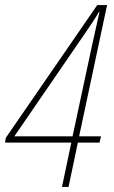

<svg xmlns="http://www.w3.org/2000/svg" viewBox="-29 -742 454 762"><path d="M217 0H243L280 -176H366L372 -201H285L396 -722H357L-6 -195L-9 -176H254ZM28 -201 308 -609C332 -644 345 -663 364 -695H366C357 -655 349 -618 337 -565L259 -201Z"/></svg>

Font: Noto Sans Condensed Thin
Style: Italic
Weight: 100
Width: 3
Italic angle: -12°
Designer: Monotype Design Team
Foundry: Monotype Imaging Inc.
Version: Version 2.013